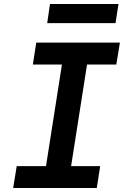

<svg xmlns="http://www.w3.org/2000/svg" viewBox="-20 -944 640 964"><path d="M46 0 64 -110H211L291 -620H145L162 -730H582L564 -620H417L337 -110H483L466 0ZM217 -828 231 -924H575L560 -828Z"/></svg>

Font: JetBrains Mono NL
Style: Bold Italic
Weight: 700
Italic angle: -9°
Designer: Philipp Nurullin, Konstantin Bulenkov
Foundry: JetBrains
Version: Version 2.304; ttfautohint (v1.8.4.7-5d5b)